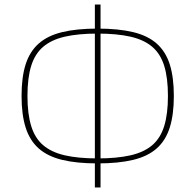

<svg xmlns="http://www.w3.org/2000/svg" viewBox="-20 -778 861 846"><path d="M410 -652Q502 -652 566.5 -636.5Q631 -621 670.5 -586Q710 -551 728 -494.5Q746 -438 746 -355Q746 -273 728 -216Q710 -159 670.5 -124Q631 -89 566.5 -73.5Q502 -58 410 -58Q318 -58 254 -73.5Q190 -89 150.5 -124Q111 -159 93 -216Q75 -273 75 -355Q75 -438 93 -494.5Q111 -551 150.5 -586Q190 -621 254 -636.5Q318 -652 410 -652ZM410 -630Q325 -630 266 -616.5Q207 -603 170.5 -572Q134 -541 117.5 -488Q101 -435 101 -355Q101 -276 117.5 -222.5Q134 -169 170.5 -138Q207 -107 266 -93.5Q325 -80 410 -80Q495 -80 554.5 -93.5Q614 -107 650.5 -138Q687 -169 703.5 -222.5Q720 -276 720 -355Q720 -435 703.5 -488Q687 -541 650.5 -572Q614 -603 554.5 -616.5Q495 -630 410 -630ZM423 -758V-646V-635V-74V-66V48H398V-66V-74V-635V-646V-758Z"/></svg>

Font: Exo 2 Thin
Style: Regular
Weight: 250
Designer: Natanael Gama
Foundry: Natanael Gama
Version: Version 2.010